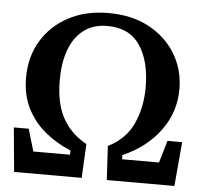

<svg xmlns="http://www.w3.org/2000/svg" viewBox="-50 -732 829 784"><g transform="rotate(5 364.5 -340.0)"><path d="M36 0 19 -181H80L107 -90H257L258 -107Q200 -131 153 -169.5Q106 -208 78.5 -262.5Q51 -317 51 -388Q51 -473 90 -538.5Q129 -604 199.5 -642Q270 -680 364 -680Q461 -680 531.5 -641.5Q602 -603 640.5 -538.5Q679 -474 679 -395Q679 -301 623 -225Q567 -149 470 -107L471 -90H622L649 -181H709L693 0H416L408 -139Q479 -174 510 -240.5Q541 -307 541 -391Q541 -498 497.5 -562.5Q454 -627 364 -627Q305 -627 266 -596.5Q227 -566 208 -513Q189 -460 189 -391Q189 -294 222.5 -234Q256 -174 320 -139L313 0Z"/></g></svg>

Font: Source Serif Pro Semibold
Style: Regular
Weight: 600
Designer: Frank Grießhammer
Foundry: Adobe Systems Incorporated
Version: Version 3.000;hotconv 1.0.109;makeotfexe 2.5.65596